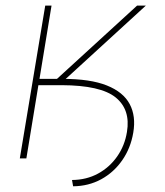

<svg xmlns="http://www.w3.org/2000/svg" viewBox="-20 -566 589 686"><path d="M105.5 -261.7 108.4 -284.2H204.1Q302.7 -284.2 361.6 -260.7Q420.4 -237.3 443.4 -194.1Q466.3 -150.9 456.1 -91.8Q446.8 -36.6 416.7 6.6Q386.7 49.8 341.6 74.5Q296.4 99.1 241.2 99.6L237.3 77.1Q289.1 76.7 330.3 54.2Q371.6 31.7 398.7 -7.1Q425.8 -45.9 433.6 -94.7Q446.8 -174.3 393.3 -217.8Q339.8 -261.2 200.2 -261.7ZM50.8 0 141.6 -545.9H164.1L121.1 -284.2H183.6L469.7 -545.9H501L190.4 -261.7H117.2L74.2 0Z"/></svg>

Font: Inter Tight Thin
Style: Italic
Weight: 250
Italic angle: -9.39999°
Designer: Rasmus Andersson
Foundry: rsms
Version: Version 3.004